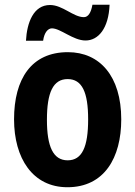

<svg xmlns="http://www.w3.org/2000/svg" viewBox="-20 -776 567 806"><path d="M89 -605H161C166 -641 182 -657 198 -657C234 -657 287 -606 339 -606C393 -606 436 -657 440 -756H368C362 -722 350 -704 332 -704C288 -704 243 -755 190 -755C120 -755 93 -680 89 -605ZM489 -275C489 -456 399 -557 265 -557C112 -557 39 -445 39 -275C39 -112 117 10 263 10C418 10 489 -114 489 -275ZM177 -273C177 -388 203 -444 264 -444C325 -444 350 -388 350 -275C350 -160 325 -103 264 -103C203 -103 177 -161 177 -273Z"/></svg>

Font: Noto Sans Ethiopic Condensed
Style: Bold
Weight: 700
Width: 3
Designer: Monotype Design Team
Foundry: Monotype Imaging Inc.
Version: Version 2.102